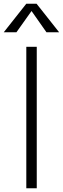

<svg xmlns="http://www.w3.org/2000/svg" viewBox="-21 -1009 337 1029"><path d="M0 0ZM120 -758H176V0H120ZM228 -836 148 -950 67 -836H-1L120 -989H175L296 -836Z"/></svg>

Font: Biryani ExtraLight
Style: Regular
Weight: 275
Designer: Dan Reynolds and Mathieu Reguer
Foundry: Dan Reynolds and Mathieu Reguer
Version: Version 1.004; ttfautohint (v1.1) -l 5 -r 5 -G 72 -x 0 -D la